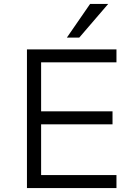

<svg xmlns="http://www.w3.org/2000/svg" viewBox="-20 -956 700 976"><path d="M117 0V-705H572V-639H189V-390H552V-324H189V-66H572V0ZM320 -765 438 -936H530L383 -765Z"/></svg>

Font: Nunito Sans 6pt Light
Style: Regular
Weight: 300
Version: Version 3.101;gftools[0.9.27]